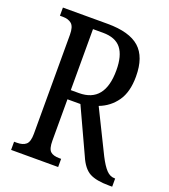

<svg xmlns="http://www.w3.org/2000/svg" viewBox="-132 -810 798 905"><g transform="rotate(20 267.5 -357.0)"><path d="M28 -41H42Q72 -41 87.5 -54.5Q103 -68 103 -108V-605Q103 -645 87 -659Q71 -673 42 -673H28V-714H252Q362 -714 412.5 -669Q463 -624 463 -526Q463 -448 430.5 -402Q398 -356 345 -336L451 -121Q472 -80 490.5 -60.5Q509 -41 532 -41H535V0H520Q455 0 421.5 -18Q388 -36 365 -90L261 -315H196V-108Q196 -67 210 -54Q224 -41 255 -41H264V0H28ZM237 -361Q366 -361 366 -522Q366 -595 337.5 -631Q309 -667 246 -667H196V-361Z"/></g></svg>

Font: Noto Serif Cond
Style: Regular
Weight: 400
Width: 3
Designer: Monotype Design Team
Foundry: Monotype Imaging Inc.
Version: Version 1.001